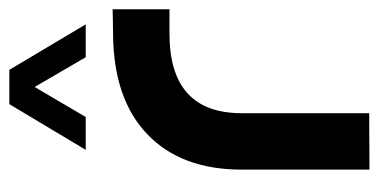

<svg xmlns="http://www.w3.org/2000/svg" viewBox="-238 -150 832 422"><g transform="rotate(90 178.0 61.0)"><path d="M119.1 454.1 24.9 295.9 20.5 288.6H29.3H89.8H92.8L94.2 291L158.2 400.9L222.7 291L224.1 288.6H227.1H287.6H296.4L292 295.9L197.3 454.1L195.8 456.5H192.9H123.5H120.6ZM41 104.5Q215.8 104.5 215.8 -54.2V-314.9V-334.5H235.4L320.3 -335H339.8V-315.4V-54.2Q339.8 78.6 262.2 153.1Q184.6 227.5 42 228.5L7.3 229L-12.7 229.5V209.5V124V104.5H6.8Z"/></g></svg>

Font: Shabnam FD
Style: Bold
Weight: 700
Foundry: DejaVu fonts team - Redesigned by Saber Rastikerdar - Based on Vazir font
Version: Version 5.00;October 20, 2019;FontCreator 12.0.0.2547 64-bit